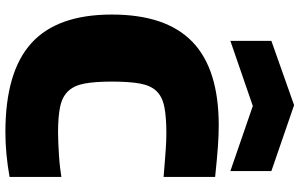

<svg xmlns="http://www.w3.org/2000/svg" viewBox="-214 -852 1082 693"><g transform="rotate(90 326.5 -506.0)"><path d="M457 15Q240 15 136.5 -78.5Q33 -172 33 -369Q33 -565 131.5 -660Q230 -755 433 -755Q468 -755 510 -752Q552 -749 619 -742V-556Q581 -559 556.5 -561Q532 -563 515.5 -564Q499 -565 486.5 -565.5Q474 -566 461 -566Q402 -566 365.5 -558.5Q329 -551 309 -530Q289 -509 282 -470.5Q275 -432 275 -369Q275 -309 282 -271Q289 -233 309.5 -211.5Q330 -190 366 -182.5Q402 -175 459 -175Q475 -175 497.5 -176Q520 -177 543 -178.5Q566 -180 586.5 -182.5Q607 -185 619 -187V0Q535 15 457 15ZM128 -945 360 -1027 598 -945V-797L363 -878L128 -797Z"/></g></svg>

Font: Encode Sans Wide
Style: Black
Weight: 900
Designer: Pablo Impallari, Andres Torresi
Foundry: Pablo Impallari, Andres Torresi
Version: Version 1.000; ttfautohint (v1.00) -l 8 -r 50 -G 200 -x 14 -